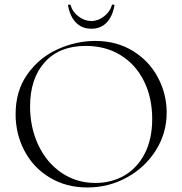

<svg xmlns="http://www.w3.org/2000/svg" viewBox="-20 -817 806 849"><path d="M49 -312Q49 -415 101 -488.5Q153 -562 234.5 -599Q316 -636 401 -636Q496 -636 568 -591.5Q640 -547 678.5 -474Q717 -401 717 -319Q717 -228 669 -152Q621 -76 540.5 -32Q460 12 366 12Q273 12 200.5 -31.5Q128 -75 88.5 -149.5Q49 -224 49 -312ZM653 -291Q653 -385 616.5 -458.5Q580 -532 513.5 -573Q447 -614 359 -614Q243 -614 178 -542Q113 -470 113 -346Q113 -253 149.5 -175.5Q186 -98 252 -53Q318 -8 402 -8Q473 -8 530 -41Q587 -74 620 -138Q653 -202 653 -291ZM281 -792Q280 -796 285 -796.5Q290 -797 292 -795Q300 -765 327 -744.5Q354 -724 384 -724Q414 -724 440.5 -745Q467 -766 475 -795Q475 -797 479 -797Q482 -797 484.5 -795.5Q487 -794 486 -792Q477 -743 451 -716.5Q425 -690 384 -690Q343 -690 316.5 -716.5Q290 -743 281 -792Z"/></svg>

Font: Cormorant Unicase Light
Style: Regular
Weight: 300
Designer: Christian Thalmann (Catharsis Fonts)
Foundry: Catharsis Fonts
Version: Version 4.000